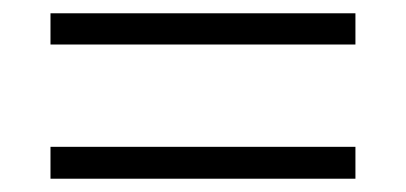

<svg xmlns="http://www.w3.org/2000/svg" viewBox="-20 -497 611 289"><path d="M56 -430V-477H515V-430ZM56 -228V-276H515V-228Z"/></svg>

Font: Noto Sans Georgian Light
Style: Regular
Weight: 300
Version: Version 2.002